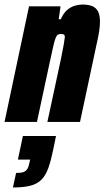

<svg xmlns="http://www.w3.org/2000/svg" viewBox="-38 -538 461 847"><path d="M-18 0 90 -510H229L221 -453H230Q243 -482 260 -495.5Q277 -509 294.5 -513.5Q312 -518 325 -518Q354 -518 371 -510Q388 -502 395.5 -485.5Q403 -469 403 -442Q403 -424 399.5 -400.5Q396 -377 389 -347L315 0H171L230 -274Q239 -317 243 -340.5Q247 -364 248 -374Q248 -381 246 -383.5Q244 -386 240.5 -387Q237 -388 231 -388Q222 -388 217 -385Q212 -382 207 -369.5Q202 -357 196 -329.5Q190 -302 179 -252L125 0ZM19 289 33 225Q54 225 65.5 221Q77 217 83 206.5Q89 196 92 179L95 166H41L63 62H209L197 121Q187 170 175.5 202.5Q164 235 145.5 254Q127 273 97 281Q67 289 19 289Z"/></svg>

Font: Saira Condensed Black
Style: Italic
Weight: 900
Width: 3
Italic angle: -12°
Designer: Hector Gatti with collaboration of the Omnibus-Type team
Foundry: Omnibus-Type
Version: Version 1.101